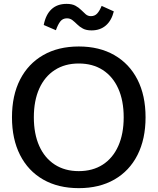

<svg xmlns="http://www.w3.org/2000/svg" viewBox="-20 -954 809 986"><path d="M384.8 12.2Q278.8 12.2 201.7 -32Q124.5 -76.2 83 -158Q41.5 -239.7 41.5 -351.6Q41.5 -463.9 83 -545.2Q124.5 -626.5 201.7 -670.9Q278.8 -715.3 384.8 -715.3Q490.2 -715.3 567.4 -670.9Q644.5 -626.5 686 -545.2Q727.5 -463.9 727.5 -351.6Q727.5 -239.7 686 -158Q644.5 -76.2 567.4 -32Q490.2 12.2 384.8 12.2ZM384.3 -75.2Q456.1 -75.2 507.8 -108.6Q559.6 -142.1 587.4 -204.3Q615.2 -266.6 615.2 -351.6Q615.2 -437 587.4 -499Q559.6 -561 507.8 -594.5Q456.1 -627.9 384.3 -627.9Q313.5 -627.9 261.5 -594.5Q209.5 -561 181.6 -499Q153.8 -437 153.8 -351.6Q153.8 -266.6 181.6 -204.3Q209.5 -142.1 261.5 -108.6Q313.5 -75.2 384.3 -75.2ZM450.2 -797.9Q423.3 -797.9 406 -807.1Q388.7 -816.4 376.2 -828.9Q363.8 -841.3 351.8 -850.6Q339.8 -859.9 323.7 -859.9Q302.2 -859.9 289.8 -844Q277.3 -828.1 267.1 -798.8L204.6 -825.7Q214.8 -878.9 244.4 -906.5Q273.9 -934.1 321.8 -934.1Q350.1 -934.1 367.4 -924.6Q384.8 -915 397 -902.6Q409.2 -890.1 420.4 -880.6Q431.6 -871.1 446.8 -871.1Q466.8 -871.1 479.2 -884.8Q491.7 -898.4 502 -923.8L564.5 -895.5Q552.7 -848.1 523.4 -823Q494.1 -797.9 450.2 -797.9Z"/></svg>

Font: Schibsted Grotesk Medium
Style: Regular
Weight: 500
Designer: Bakken & Baeck AS, Henrik Kongsvoll
Foundry: Schibsted ASA
Version: Version 1.100;gftools[0.9.25]